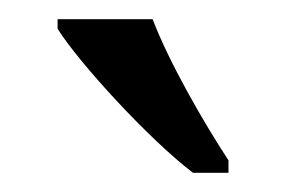

<svg xmlns="http://www.w3.org/2000/svg" viewBox="-20 -786 298 200"><path d="M181 -606H218V-619C193 -657 156 -721 139 -766H40V-756C62 -721 134 -642 181 -606Z"/></svg>

Font: Noto Serif Bengali Condensed
Style: Regular
Weight: 400
Width: 3
Designer: Juan Bruce, Universal Thirst, Indian Type Foundry and the Monotype Design Team.
Foundry: Monotype Imaging Inc.
Version: Version 2.003